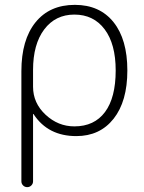

<svg xmlns="http://www.w3.org/2000/svg" viewBox="-20 -550 592 790"><path d="M116 -262V-193Q116 -126 167.5 -78Q219 -30 286 -30Q368 -30 412 -89Q456 -148 456 -260Q456 -369 410.5 -429.5Q365 -490 286 -490Q208 -490 162 -429Q116 -368 116 -262ZM68 196V-257Q68 -386 126 -458Q184 -530 288 -530Q390 -530 447 -459Q504 -388 504 -260Q504 -133 447.5 -61.5Q391 10 294 10Q178 10 119 -79Q119 -81 117 -81Q116 -81 116 -80V196Q116 206 109 213Q102 220 92 220Q82 220 75 213Q68 206 68 196Z"/></svg>

Font: Rounded Mplus 1c Light
Style: Regular
Weight: 300
Version: Version 1.059.20150529